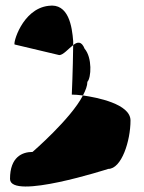

<svg xmlns="http://www.w3.org/2000/svg" viewBox="-20 -712 517 690"><path d="M16 -69C16 9 369 -105 369 -105C417 -105 449 -206 449 -279C449 -339 327 -362 278 -369C235 -285 97 -166 97 -166C60 -166 16 -148 16 -69ZM33 -552 193 -514C207 -514 226 -537 243 -550V-564C239 -616 227 -702 154 -691C59 -680 25 -552 33 -552ZM238 -372C248 -372 261 -371 278 -369C288 -388 294 -404 294 -418C308 -432 312 -505 284 -537C273 -565 258 -562 243 -550C242 -459 238 -372 238 -372Z"/></svg>

Font: Ampere
Style: UltCnd
Weight: 400
Version: Version 1